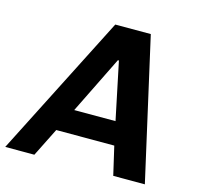

<svg xmlns="http://www.w3.org/2000/svg" viewBox="-143 -792 922 898"><g transform="rotate(15 318.0 -343.0)"><path d="M-42 0 307 -686H479L634 0H481L449 -138H168L99 0ZM225 -250H425L367 -528H362Z"/></g></svg>

Font: Chivo Medium SemiBold
Style: Italic
Weight: 600
Italic angle: -8.05°
Version: Version 2.002